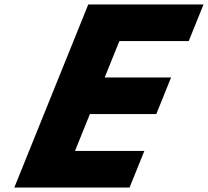

<svg xmlns="http://www.w3.org/2000/svg" viewBox="-20 -845 937 865"><path d="M896.9 -825H377.7L44.4 0H563.6L630.3 -165H317.9L384.9 -331H684.1L750.8 -496H451.6L517.9 -660H830.3Z"/></svg>

Font: Hussar
Style: BdWideOblFour
Weight: 700
Foundry: Cannot Into Space Fonts
Version: Version 2.00